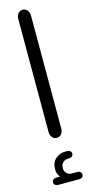

<svg xmlns="http://www.w3.org/2000/svg" viewBox="-132 -663 437 918"><g transform="rotate(-15 86.5 -204.5)"><path d="M55 -593Q55 -610 64 -620.5Q73 -631 86 -631Q100 -631 109 -620.5Q118 -610 118 -593V-35Q118 -18 109 -7.5Q100 3 86 3Q73 3 64 -7.5Q55 -18 55 -35ZM53 186Q47 179 43 169.5Q39 160 39 147Q39 112 60 94.5Q81 77 106 77H116Q126 77 132 82Q138 87 138 95Q138 103 132 108Q126 113 116 113H111Q98 113 87 122.5Q76 132 76 150Q76 167 86.5 176.5Q97 186 110 186H138Q148 186 153.5 191Q159 196 159 204Q159 212 153.5 217Q148 222 138 222H35Q25 222 19 217Q13 212 13 204Q13 196 19 191Q25 186 35 186Z"/></g></svg>

Font: Beiruti
Style: Regular
Weight: 400
Version: Version 1.00